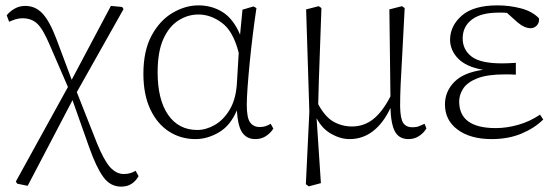

<svg xmlns="http://www.w3.org/2000/svg" viewBox="-20 -505 2076 715"><path d="M44 179 39 171 233 -181 165 -338Q140 -397 118.5 -417Q97 -437 64 -437Q50 -437 37.5 -433Q25 -429 14 -424L5 -448Q16 -462 34 -472.5Q52 -483 74 -483Q112 -483 138.5 -454.5Q165 -426 190 -360L247 -208L393 -483L435 -479L440 -471L266 -162L341 28Q367 92 390 117.5Q413 143 441 143Q466 143 485 131L496 151Q486 169 470 179.5Q454 190 431 190Q391 190 365 154.5Q339 119 313 46L250 -132L83 187Z M567 -236Q567 -134 606 -77.5Q645 -21 715 -21Q747 -21 779.5 -39.5Q812 -58 835 -96Q858 -134 862 -192L869 -308Q849 -388 807 -419.5Q765 -451 719 -451Q679 -451 644 -428.5Q609 -406 588 -359Q567 -312 567 -236ZM708 13Q653 13 609 -15.5Q565 -44 539.5 -98.5Q514 -153 514 -230Q514 -316 544.5 -372.5Q575 -429 622.5 -457Q670 -485 719 -485Q769 -485 809 -460Q849 -435 874 -376L883 -469L924 -481L935 -475Q928 -429 921.5 -376.5Q915 -324 910 -273Q905 -222 902 -180.5Q899 -139 899 -115Q899 -66 911.5 -49Q924 -32 947 -32Q959 -32 968.5 -35Q978 -38 988 -44L998 -26Q987 -9 970 2Q953 13 931 13Q900 13 883 -10Q866 -33 862 -94Q838 -37 795 -12Q752 13 708 13Z M1119 181 1132 -89 1120 -470 1167 -482 1177 -475Q1174 -385 1171.5 -321Q1169 -257 1167.5 -208.5Q1166 -160 1165 -117Q1191 -69 1222.5 -51.5Q1254 -34 1291 -34Q1335 -34 1369.5 -61Q1404 -88 1434 -146L1430 -470L1477 -482L1487 -475Q1482 -370 1478 -303Q1474 -236 1472 -191.5Q1470 -147 1470 -108Q1471 -62 1482 -46.5Q1493 -31 1516 -31Q1530 -31 1540.5 -35Q1551 -39 1561 -44L1568 -27Q1559 -11 1541.5 1Q1524 13 1501 13Q1467 13 1451.5 -14Q1436 -41 1434 -103Q1408 -47 1369.5 -17Q1331 13 1282 13Q1248 13 1213.5 -6.5Q1179 -26 1159 -65L1175 177L1130 189Z M1811 13Q1732 13 1684.5 -22Q1637 -57 1637 -116Q1637 -164 1671.5 -199.5Q1706 -235 1779 -245Q1716 -256 1686 -287Q1656 -318 1656 -358Q1657 -410 1700.5 -447.5Q1744 -485 1833 -485Q1877 -485 1919.5 -474Q1962 -463 1987 -437Q1989 -421 1979.5 -410.5Q1970 -400 1956 -400Q1933 -400 1907 -422L1868 -457Q1861 -458 1853 -458Q1845 -458 1837 -458Q1771 -458 1737 -432Q1703 -406 1703 -362Q1703 -320 1736 -294.5Q1769 -269 1849 -269Q1860 -269 1871.5 -269.5Q1883 -270 1901 -271V-227Q1884 -228 1876 -228Q1868 -228 1861 -228Q1795 -228 1758 -213.5Q1721 -199 1705.5 -176Q1690 -153 1690 -127Q1690 -28 1826 -28Q1868 -28 1911 -40.5Q1954 -53 1991 -78L2003 -60Q1971 -28 1922 -7.5Q1873 13 1811 13Z"/></svg>

Font: Source Serif Pro Light
Style: Regular
Weight: 300
Designer: Frank Grießhammer
Foundry: Adobe Systems Incorporated
Version: Version 3.001;hotconv 1.0.111;makeotfexe 2.5.65597